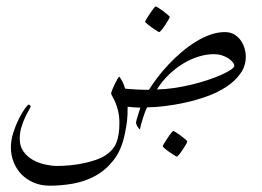

<svg xmlns="http://www.w3.org/2000/svg" viewBox="-20 -343 822 603"><path d="M752 -166Q752 -135.7 735.1 -112.1Q718.3 -88.4 691.2 -70.6Q664.1 -52.7 630.1 -40.5Q596.2 -28.3 561.8 -20.8Q527.3 -13.2 495.6 -9.5Q463.9 -5.9 441.9 -5.9Q439.5 -1.5 436 7.3Q432.6 16.1 429.4 26.4Q426.3 36.6 423.3 46.6Q420.4 56.6 419.9 63Q418.5 63 416.3 60.8Q414.1 58.6 412.1 55.2Q410.2 51.8 408.7 48.3Q407.2 44.9 407.2 42Q407.2 40 408.7 34.4Q410.2 28.8 412.4 22Q414.6 15.1 416.7 7.8Q418.9 0.5 420.9 -4.9Q411.1 -4.9 399.9 -5.9Q388.7 -6.8 380.9 -7.8Q380.9 7.8 380.4 18.3Q379.9 28.8 378.9 37.6Q377.9 46.4 376.2 55.4Q374.5 64.5 372.1 77.1Q361.8 128.4 336.4 160.4Q311 192.4 278.1 210Q245.1 227.5 208.3 233.9Q171.4 240.2 137.2 240.2Q108.4 240.2 85.7 230.5Q63 220.7 47.1 204.1Q31.2 187.5 22.7 165.8Q14.2 144 14.2 120.1Q14.2 96.7 22 72.8Q29.8 48.8 39.6 29.5Q49.3 10.3 58.3 -2Q67.4 -14.2 69.8 -14.2Q72.3 -14.2 74.2 -12.5Q76.2 -10.7 76.2 -8.8Q76.2 -5.9 70.8 2.9Q65.4 11.7 59.1 25.1Q52.7 38.6 47.4 55.9Q42 73.2 42 92.8Q42 117.2 54.2 133.5Q66.4 149.9 84.2 159.7Q102.1 169.4 122.3 173.8Q142.6 178.2 158.2 178.2Q179.2 178.2 201.2 176Q223.1 173.8 243.7 169.4Q264.2 165 281.7 158.9Q299.3 152.8 311 145Q336.9 127.9 345.9 104Q355 80.1 355 43.9Q355 21 350.8 4.9Q346.7 -11.2 342 -22.2Q337.4 -33.2 333.3 -39.6Q329.1 -45.9 329.1 -49.8Q329.1 -52.7 332.5 -61Q335.9 -69.3 340.3 -78.6Q344.7 -87.9 348.9 -95Q353 -102.1 355 -102.1Q360.8 -93.8 365.5 -84.5Q370.1 -75.2 373 -64.5Q387.7 -63 406.5 -62Q425.3 -61 447.8 -61Q459 -79.1 474.6 -99.6Q490.2 -120.1 509.3 -140.4Q528.3 -160.6 549.8 -179Q571.3 -197.3 594 -211.4Q616.7 -225.6 640.1 -233.9Q663.6 -242.2 686 -242.2Q704.1 -242.2 716.6 -234.4Q729 -226.6 736.8 -215.1Q744.6 -203.6 748.3 -190.4Q752 -177.2 752 -166ZM715.8 -136.2Q715.8 -141.6 710.7 -147.9Q705.6 -154.3 697 -159.9Q688.5 -165.5 676.8 -169.2Q665 -172.9 651.9 -172.9Q628.4 -172.9 603.8 -165.3Q579.1 -157.7 555.7 -143.6Q532.2 -129.4 510.7 -108.9Q489.3 -88.4 472.7 -62Q499 -62.5 527.1 -66.7Q555.2 -70.8 582.3 -77.4Q609.4 -84 633.5 -92Q657.7 -100.1 676 -108.4Q694.3 -116.7 705.1 -124Q715.8 -131.3 715.8 -136.2ZM513.2 -290Q513.2 -288.1 508.8 -280.5Q504.4 -272.9 498.8 -264.4Q493.2 -255.9 487.5 -249Q481.9 -242.2 480 -242.2Q479 -242.2 471.9 -246.6Q464.8 -251 456.8 -256.6Q448.7 -262.2 442.4 -267.6Q436 -272.9 436 -274.9Q436 -276.9 440.7 -284.4Q445.3 -292 450.9 -300.5Q456.5 -309.1 461.9 -315.9Q467.3 -322.8 468.8 -322.8Q470.7 -322.8 478 -318.1Q485.4 -313.5 493.2 -307.6Q501 -301.8 507.1 -296.4Q513.2 -291 513.2 -290ZM568.4 101.1Q568.4 103 564 110.6Q559.6 118.2 554 126.7Q548.3 135.3 542.7 142.1Q537.1 148.9 535.2 148.9Q534.2 148.9 527.1 144.5Q520 140.1 512 134.5Q503.9 128.9 497.6 123.5Q491.2 118.2 491.2 116.2Q491.2 114.3 495.8 106.7Q500.5 99.1 506.1 90.6Q511.7 82 517.1 75.2Q522.5 68.4 523.9 68.4Q525.9 68.4 533.2 73Q540.5 77.6 548.3 83.5Q556.2 89.4 562.3 94.7Q568.4 100.1 568.4 101.1Z"/></svg>

Font: Scheherazade
Style: Regular
Weight: 400
Designer: SIL International
Foundry: SIL International
Version: Version 2.100 (build 932/914)